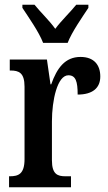

<svg xmlns="http://www.w3.org/2000/svg" viewBox="-20 -786 454 806"><path d="M161 -606H264C281 -651 326 -715 351 -753V-766H300C276 -736 237 -699 212 -665C188 -699 149 -736 125 -766H74V-753C99 -715 144 -651 161 -606ZM18 0H278V-46H255C222 -46 198 -54 198 -113V-276C198 -366 221 -470 267 -470C298 -470 306 -444 306 -389C368 -389 401 -416 401 -465C401 -513 375 -547 318 -547C253 -547 219 -500 195 -432H192L177 -536H21V-490H24C59 -490 83 -481 83 -422V-118C83 -55 57 -46 21 -46H18Z"/></svg>

Font: Noto Serif Lao ExtraCondensed SemiBold
Style: Regular
Weight: 600
Width: 2
Designer: Monotype Design Team
Foundry: Monotype Imaging Inc.
Version: Version 2.003